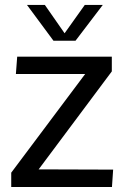

<svg xmlns="http://www.w3.org/2000/svg" viewBox="-20 -746 494 766"><path d="M24.8 -57.1 319.8 -450.8H43.4L48.6 -520H426.1V-461.2L134.2 -70.3L431.4 -69.3L426.7 0H24.8ZM193.4 -583.4 87.6 -726.4H158.9L237.7 -613.3L318.3 -726.4H390.1L281.2 -583.4Z"/></svg>

Font: Murecho Thin
Style: Regular
Weight: 100
Designer: Neil Summerour
Foundry: Positype
Version: Version 1.010